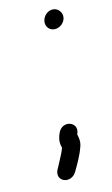

<svg xmlns="http://www.w3.org/2000/svg" viewBox="-92 -504 365 625"><g transform="rotate(-15 90.0 -192.0)"><path d="M116.5 -435.5C113.6 -417.6 126.3 -402.5 144.2 -402.5C160.3 -402.5 177.2 -414.9 180 -432.5C182.8 -450.1 169 -466.5 151.4 -466.5C133.7 -466.5 119 -451.5 116.5 -435.5ZM70.5 -72.4C64.8 -59.6 60.1 -45.5 64.8 -27.2C65.3 -25.1 65.4 -23.9 65.4 -23.4C59.7 -6.7 48.2 11.7 38.2 31.7L32.8 41.4C32.7 41.6 32.4 42.2 32.2 42.6C15.7 79.8 65.9 98 86.5 62.9C99.1 41.4 114.6 15.9 124.3 -12.7C129.8 -28.1 126.9 -40.5 124.6 -53C143.6 -91.7 88 -112 70.5 -72.4Z"/></g></svg>

Font: CiSf OpenHand
Style: BdObl
Weight: 400
Foundry: Cannot Into Space Fonts
Version: Version 0.7892